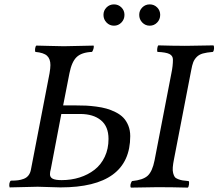

<svg xmlns="http://www.w3.org/2000/svg" viewBox="-20 -854 997 876"><path d="M345.2 -334H259.8L211.9 -83Q208 -69.8 208 -59.1Q208 -44.9 220.5 -38.6Q232.9 -32.2 261.2 -32.2Q305.2 -32.2 343.5 -44.4Q381.8 -56.6 411.4 -79.6Q440.9 -102.5 458 -138.7Q475.1 -174.8 475.1 -220.2Q475.1 -276.9 440.4 -305.4Q405.8 -334 345.2 -334ZM23.9 1Q21 -7.3 22.9 -17.1Q24.9 -26.9 29.8 -29.8Q48.8 -29.8 62.3 -31.5Q75.7 -33.2 88.9 -38.3Q102.1 -43.5 110.1 -54Q118.2 -64.5 121.1 -80.1L206.1 -520Q210 -543 210 -557.1Q210 -585.4 194.6 -599.6Q179.2 -613.8 141.1 -617.2Q138.7 -624.5 140.6 -634.5Q142.6 -644.5 146 -646Q163.1 -646 206.8 -644.5Q250.5 -643.1 271 -643.1Q293.5 -643.1 338.9 -644.5Q384.3 -646 407.2 -646Q409.2 -641.6 406.7 -632.3Q404.3 -623 399.9 -617.2Q352.1 -615.2 329.6 -593.5Q307.1 -571.8 296.9 -520L268.1 -373H328.1Q352.5 -373 372.8 -372.1Q393.1 -371.1 419.2 -367.7Q445.3 -364.3 466.1 -358.4Q486.8 -352.5 507.8 -342Q528.8 -331.5 542.7 -317.1Q556.6 -302.7 565.4 -281.2Q574.2 -259.8 574.2 -232.9Q574.2 1 255.9 1Q238.3 1 203.9 -0.5Q169.4 -2 151.9 -2Q130.9 -2 87.9 -0.5Q44.9 1 23.9 1ZM819.8 -645 820.8 -644V-645H835Q868.2 -645 954.1 -647Q957.5 -641.1 956.5 -631.1Q955.6 -621.1 951.2 -617.2Q922.4 -614.7 905.3 -609.9Q888.2 -605 877.4 -594Q866.7 -583 861.6 -569.8Q856.4 -556.6 852.1 -532.2L773.9 -127.9Q769.5 -106 768.3 -90.6Q767.1 -75.2 770 -64.2Q772.9 -53.2 777.1 -47.1Q781.2 -41 792 -36.9Q802.7 -32.7 812.7 -31Q822.8 -29.3 840.8 -27.8Q843.8 -23.9 842.3 -12.5Q840.8 -1 836.9 2Q764.6 0 698.2 0Q661.1 0 577.1 2Q573.7 -3.9 575.4 -12.2Q577.1 -20.5 582 -27.8Q632.8 -32.7 654.1 -52.5Q675.3 -72.3 685.1 -122.1L762.2 -521Q769 -553.2 769 -582Q769 -599.6 752.9 -607.7Q736.8 -615.7 698.2 -617.2Q695.8 -625 697.8 -635Q699.7 -645 702.1 -647Q768.6 -645 819.8 -645ZM452.1 -786.1Q452.1 -806.2 466.1 -820.1Q480 -834 500 -834Q520 -834 533.9 -820.1Q547.9 -806.2 547.9 -786.1Q547.9 -765.6 533.9 -751.2Q520 -736.8 500 -736.8Q480 -736.8 466.1 -751.2Q452.1 -765.6 452.1 -786.1ZM615.2 -786.1Q615.2 -806.2 629.2 -820.1Q643.1 -834 663.1 -834Q683.1 -834 697 -820.1Q710.9 -806.2 710.9 -786.1Q710.9 -765.6 697 -751.2Q683.1 -736.8 663.1 -736.8Q643.1 -736.8 629.2 -751.2Q615.2 -765.6 615.2 -786.1Z"/></svg>

Font: Common Serif News
Style: Italic
Weight: 450
Italic angle: -12°
Designer: Philipp H. Poll, Khaled Hosny
Foundry: Stefan Peev, Context Ltd.
Version: Version 1.026